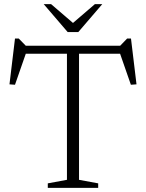

<svg xmlns="http://www.w3.org/2000/svg" viewBox="-20 -902 701 922"><path d="M301.5 -667.5H359.5V-38.5L451.5 -21.5V0H209.5V-21.5L301.5 -38.5ZM584.5 -644H76L107.5 -654.5L52 -495L25.5 -497L52 -717H70L111 -675L79.5 -682.5H583.5L550 -675L590.5 -717H609L635.5 -497L608.5 -495L553 -654.5ZM339 -784.5H322L435.5 -882H471L356 -748H305L190 -882H225.5Z"/></svg>

Font: Newsreader Light
Style: Regular
Weight: 300
Designer: Hugues Gentile
Foundry: Production Type
Version: Version 1.003